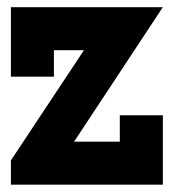

<svg xmlns="http://www.w3.org/2000/svg" viewBox="-20 -505 475 525"><path d="M307.6 -117.7V-189.9H425.3V0H9.8V-66.4L209.5 -367.7H127.4V-295.4H9.8V-485.4H425.3L182.6 -117.7Z"/></svg>

Font: Sangha Kali
Style: Regular
Weight: 400
Designer: Seslavinskaya Anna
Foundry: Popkern
Version: Version 2.000;PS 002.000;hotconv 1.0.88;makeotf.lib2.5.64775